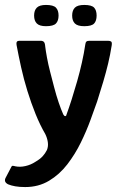

<svg xmlns="http://www.w3.org/2000/svg" viewBox="-48 -637 489 777"><path d="M135 -95Q114 -131 96 -175.5Q78 -220 63 -268.5Q48 -317 37.5 -364.5Q27 -412 19 -455Q16 -472 30 -472H116Q125 -472 129.5 -467.5Q134 -463 135 -449Q137 -432 142 -404.5Q147 -377 155 -346Q163 -315 171.5 -282.5Q180 -250 189.5 -222Q199 -194 208 -174Q212 -167 216 -167Q220 -167 221 -173Q231 -200 242 -234.5Q253 -269 264 -307.5Q275 -346 283.5 -384Q292 -422 297 -456Q298 -465 301.5 -468.5Q305 -472 314 -472H389Q397 -472 401.5 -469Q406 -466 404 -453Q398 -415 389.5 -379.5Q381 -344 370 -307Q359 -270 345 -226Q334 -195 318 -151Q302 -107 279 -60Q256 -13 224.5 28Q193 69 150.5 94.5Q108 120 54 120Q31 120 14 117Q-3 114 -15 109Q-33 100 -26 84L-4 42Q-1 34 3 34Q7 34 14 36Q33 40 55 35Q77 30 95 18Q114 7 124.5 -4.5Q135 -16 142 -30Q148 -45 145.5 -62Q143 -79 135 -95ZM189 -574Q189 -553 178.5 -542Q168 -531 138 -531Q112 -531 101 -542Q90 -553 90 -574Q90 -595 101 -606Q112 -617 138 -617Q168 -617 178.5 -606Q189 -595 189 -574ZM343 -574Q343 -553 333 -542Q323 -531 293 -531Q266 -531 255 -542Q244 -553 244 -574Q244 -595 255 -606Q266 -617 293 -617Q323 -617 333 -606Q343 -595 343 -574Z"/></svg>

Font: Glory SemiBold
Style: Regular
Weight: 600
Designer: Robert Leuschke
Foundry: Robert Leuschke
Version: Version 1.011